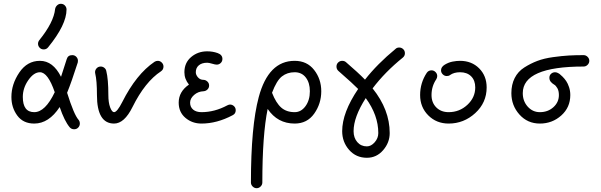

<svg xmlns="http://www.w3.org/2000/svg" viewBox="-20 -650 3160 1010"><path d="M268 -165Q232 -270 190 -270Q158 -270 129 -228.5Q100 -187 100 -140Q100 -60 160 -60Q218 -60 268 -165ZM360 -360Q373 -360 381.5 -351Q390 -342 390 -330Q390 -324 389 -321Q356 -218 333 -162Q369 -47 393 -20Q400 -12 400 0Q400 12 391.5 21Q383 30 370 30Q356 30 347 20Q319 -13 294 -87Q237 0 160 0Q102 0 71 -42Q40 -84 40 -140Q40 -207 81.5 -268.5Q123 -330 190 -330Q259 -330 301 -246Q311 -275 331 -339Q337 -360 360 -360ZM300 -630Q313 -630 321.5 -621Q330 -612 330 -600Q330 -520 233 -401Q224 -390 210 -390Q197 -390 188.5 -399Q180 -408 180 -420Q180 -430 187 -439Q263 -533 270 -603Q272 -614 280.5 -622Q289 -630 300 -630Z M810 -330Q822 -330 831 -321Q840 -312 840 -300Q840 -284 827 -275Q743 -220 677 -87Q634 0 580 0Q490 0 490 -150Q490 -226 481 -263Q480 -265 480 -270Q480 -282 488.5 -291Q497 -300 510 -300Q520 -300 528.5 -293.5Q537 -287 539 -277Q550 -234 550 -150Q550 -110 559.5 -85Q569 -60 580 -60Q596 -60 623 -113Q697 -260 793 -325Q801 -330 810 -330Z M1190 -100Q1202 -100 1211 -91.5Q1220 -83 1220 -70Q1220 -52 1204 -44Q1121 0 1040 0Q991 0 955.5 -30Q920 -60 920 -110Q920 -168 974 -205Q950 -234 950 -270Q950 -320 985.5 -350Q1021 -380 1070 -380Q1099 -380 1124.5 -371Q1150 -362 1150 -340Q1150 -327 1141 -318.5Q1132 -310 1120 -310Q1112 -310 1095.5 -315Q1079 -320 1070 -320Q1042 -320 1026 -306.5Q1010 -293 1010 -270Q1010 -256 1021.5 -243Q1033 -230 1050 -230Q1061 -230 1070.5 -221.5Q1080 -213 1080 -200Q1080 -188 1071.5 -179.5Q1063 -171 1051 -170Q1022 -169 1001 -150.5Q980 -132 980 -110Q980 -87 996 -73.5Q1012 -60 1040 -60Q1109 -60 1176 -96Q1184 -100 1190 -100Z M1360 310Q1360 322 1351 331Q1342 340 1330 340Q1318 340 1309 331Q1300 322 1300 310Q1300 14 1341 -139Q1392 -330 1530 -330Q1595 -330 1632.5 -282Q1670 -234 1670 -170Q1670 -105 1633 -52.5Q1596 0 1530 0Q1440 0 1388 -77Q1360 60 1360 310ZM1530 -60Q1564 -60 1587 -91.5Q1610 -123 1610 -170Q1610 -215 1588.5 -242.5Q1567 -270 1530 -270Q1491 -270 1463 -248Q1435 -226 1411 -162Q1432 -108 1459.5 -84Q1487 -60 1530 -60Z M1840 40Q1840 75 1859.5 97.5Q1879 120 1910 120Q1932 120 1951 98.5Q1970 77 1970 50Q1970 -44 1904 -134Q1840 -34 1840 40ZM2110 -370Q2110 -356 2099 -347Q2005 -271 1940 -185Q2030 -73 2030 50Q2030 100 1995.5 140Q1961 180 1910 180Q1853 180 1816.5 138.5Q1780 97 1780 40Q1780 -58 1864 -182Q1840 -207 1760 -277Q1750 -286 1750 -300Q1750 -313 1759 -321.5Q1768 -330 1780 -330Q1792 -330 1800 -323Q1863 -269 1900 -231Q1964 -313 2061 -393Q2068 -400 2080 -400Q2092 -400 2101 -391.5Q2110 -383 2110 -370Z M2250 -280Q2262 -280 2271 -271Q2280 -262 2280 -250Q2280 -241 2275 -233Q2250 -196 2250 -150Q2250 -110 2275 -85Q2300 -60 2340 -60Q2397 -60 2438.5 -98.5Q2480 -137 2480 -190Q2480 -227 2458.5 -248.5Q2437 -270 2400 -270Q2368 -270 2347 -255Q2341 -250 2330 -250Q2318 -250 2309 -259Q2300 -268 2300 -280Q2300 -298 2320 -310Q2340 -322 2361 -326Q2382 -330 2400 -330Q2461 -330 2500.5 -290.5Q2540 -251 2540 -190Q2540 -110 2480 -55Q2420 0 2340 0Q2276 0 2233 -43Q2190 -86 2190 -150Q2190 -214 2225 -267Q2234 -280 2250 -280Z M2900 -270Q2907 -270 2915 -266Q2918 -265 2923.5 -261Q2929 -257 2939.5 -246.5Q2950 -236 2958.5 -223.5Q2967 -211 2973.5 -191.5Q2980 -172 2980 -150Q2980 -85 2932.5 -42.5Q2885 0 2820 0Q2755 0 2712.5 -47.5Q2670 -95 2670 -160Q2670 -205 2687.5 -239.5Q2705 -274 2738 -295Q2771 -316 2806.5 -329.5Q2842 -343 2889.5 -349.5Q2937 -356 2972 -358Q3007 -360 3050 -360Q3062 -360 3071 -351Q3080 -342 3080 -330Q3080 -318 3071 -309Q3062 -300 3050 -300Q2730 -300 2730 -160Q2730 -118 2756 -89Q2782 -60 2820 -60Q2862 -60 2891 -86Q2920 -112 2920 -150Q2920 -172 2912 -186Q2904 -200 2895 -205Q2886 -210 2878 -219Q2870 -228 2870 -241Q2870 -254 2879 -262Q2888 -270 2900 -270Z"/></svg>

Font: Pecita
Style: Book
Weight: 400
Width: 7
Version: Version 4.3